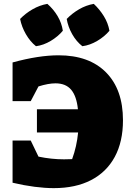

<svg xmlns="http://www.w3.org/2000/svg" viewBox="-20 -960 670 993"><path d="M258 13Q213 13 158.5 6Q104 -1 45 -15V-233H139L179 -150Q246 -136 311 -136Q331 -136 353 -137Q377 -202 384 -275H171V-395H383Q376 -463 348 -496Q320 -529 267 -529Q230 -529 179 -513L139 -437H45V-637Q180 -674 283 -674Q441 -674 528.5 -585.5Q616 -497 616 -338Q616 -227 573.5 -148.5Q531 -70 451 -28.5Q371 13 258 13ZM225 -940Q257 -912 278 -876.5Q299 -841 305 -801Q280 -771 242.5 -748.5Q205 -726 166 -721Q136 -745 114 -783Q92 -821 84 -862Q112 -891 148.5 -912Q185 -933 225 -940ZM465 -940Q495 -912 517 -876.5Q539 -841 546 -801Q521 -771 483 -748.5Q445 -726 406 -721Q375 -745 353.5 -783Q332 -821 325 -862Q353 -891 389 -912Q425 -933 465 -940Z"/></svg>

Font: Piazzolla SC Black
Style: Regular
Weight: 900
Designer: Juan Pablo del Peral
Foundry: Huerta Tipografica
Version: Version 1.330